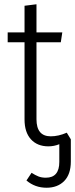

<svg xmlns="http://www.w3.org/2000/svg" viewBox="-20 -675 352 900"><path d="M312 -22V82Q312 142 281 173.5Q250 205 198 205Q144 205 104 171L128 135Q145 146 160 152Q175 158 195 158Q258 158 258 84V1Q233 11 207 11Q155 11 125 -22Q95 -55 95 -115V-477H16V-523H95V-648L151 -655V-523H272L265 -477H151V-116Q151 -36 218 -36Q254 -36 293 -53Z"/></svg>

Font: Fira Sans Condensed Light
Style: Regular
Weight: 300
Width: 3
Designer: bBox Type GmbH & Carrois Corporate GbR & Edenspiekermann AG
Foundry: bBox Type GmbH & Carrois Corporate GbR & Edenspiekermann AG
Version: Version 4.301